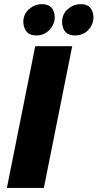

<svg xmlns="http://www.w3.org/2000/svg" viewBox="-20 -928 482 948"><path d="M158 -753Q101 -753 95 -817Q95 -859 123.5 -883.2Q152 -907.5 187.5 -907.5Q246.5 -907.5 250.5 -844Q250.5 -809 224.8 -781Q199 -753 158 -753ZM349.5 -753Q290.5 -753 286.5 -817Q286.5 -859 315 -883.2Q343.5 -907.5 379.5 -907.5Q437.5 -907.5 441.5 -844Q441.5 -808 416.5 -780.5Q391.5 -753 349.5 -753ZM196.5 0H14L154 -700H336.5Z"/></svg>

Font: Argentum Sans
Style: Bold Italic
Weight: 700
Italic angle: -11°
Designer: Julieta Ulanovsky (font), Cristiano Sobral (main changes and remaster)
Foundry: Julieta Ulanovsky (font), Cristiano Sobral (main changes and remaster)
Version: Version 2.007;June 15, 2022;FontCreator 14.0.0.2814 64-bit; 